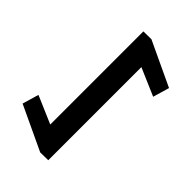

<svg xmlns="http://www.w3.org/2000/svg" viewBox="-266 -999 1095 1095"><g transform="rotate(45 281.5 -451.5)"><path d="M348 0V-751L515 -679L544 -778L276 -904L212 -903V-152L45 -224L16 -125L284 1Z"/></g></svg>

Font: Ny Stormning
Style: Regular
Weight: 400
Designer: Robert Jablonski, Mew Too
Foundry: Cannot Into Space Fonts
Version: Version 0.90